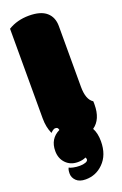

<svg xmlns="http://www.w3.org/2000/svg" viewBox="-174 -746 650 1020"><g transform="rotate(-20 151.0 -235.5)"><path d="M266.6 -589.4V-246.1Q266.6 -173.3 301.8 -151.4Q302.2 -148.9 302.2 -142.1V-133.3Q302.2 -49.3 251 -13.7Q267.6 16.1 267.6 61.5Q267.6 139.6 222.2 184.1Q181.2 225.1 123 225.1Q87.9 225.1 70.1 207.5Q52.2 189.9 52.2 167.2Q52.2 144.5 58.6 134.8Q64 139.2 81.5 142.8Q99.1 146.5 118.2 146.5Q137.2 146.5 150.9 141.4Q164.6 136.2 164.6 126.5Q164.6 122.1 160.6 115.2Q142.6 124.5 115.2 124.5Q73.7 124.5 47.6 97.4Q21.5 70.3 21.5 28.3Q21.5 -41 80.6 -69.8Q78.6 -78.6 75 -82.3Q71.3 -85.9 61.8 -85.9Q52.2 -85.9 35.6 -69.3Q18.1 -108.4 18.1 -157.2V-664.6Q69.3 -695.8 135.5 -695.8Q201.7 -695.8 234.1 -667.7Q266.6 -639.6 266.6 -589.4Z"/></g></svg>

Font: Modak
Style: Regular
Weight: 400
Version: Version 1.036;PS Version 1.000;hotconv 1.0.79;makeotf.lib2.5